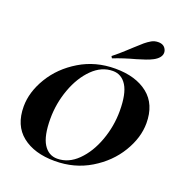

<svg xmlns="http://www.w3.org/2000/svg" viewBox="-151 -989 1081 1135"><g transform="rotate(20 389.5 -421.0)"><path d="M34 -227Q34 -318 89.5 -410Q145 -502 244.5 -562Q344 -622 468 -622Q597 -622 673.5 -561Q750 -500 750 -381Q750 -290 694.5 -198Q639 -106 539.5 -46Q440 14 316 14Q187 14 110.5 -47Q34 -108 34 -227ZM207 -213Q207 -105 238.5 -54.5Q270 -4 325 -4Q396 -4 453.5 -61Q511 -118 544 -208.5Q577 -299 577 -395Q577 -503 545.5 -553.5Q514 -604 459 -604Q388 -604 330.5 -547Q273 -490 240 -399.5Q207 -309 207 -213ZM525 -776Q556 -805 573.5 -819.5Q591 -834 610 -845Q629 -856 653 -856Q688 -856 701 -829Q706 -820 706 -809Q706 -792 694 -777.5Q682 -763 661 -752Q644 -743 618.5 -734Q593 -725 565 -717Q490 -697 427 -672L420 -684Q459 -715 489 -743Q519 -771 525 -776Z"/></g></svg>

Font: Playfair Display SC
Style: Bold Italic
Weight: 700
Italic angle: -14°
Designer: Claus Eggers Sørensen
Foundry: Claus Eggers Sørensen
Version: Version 1.200; ttfautohint (v1.6)